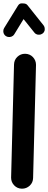

<svg xmlns="http://www.w3.org/2000/svg" viewBox="-20 -1046 284 1130"><path d="M108.4 64.5H109.9C127 64.5 142.1 58.6 155.3 46.4C168 34.2 174.3 19.5 174.8 1.5L191.9 -663.1V-664.6C191.9 -681.6 186 -696.8 173.8 -710C161.6 -722.7 146.5 -729 128.4 -729.5H127C109.9 -729.5 94.7 -723.6 82 -711.4C69.3 -699.2 63 -684.1 62.5 -666L45.4 -1.5V0C45.4 17.1 51.3 32.2 63.5 44.9C75.7 57.6 90.3 64 108.4 64.5ZM15.6 -833C21 -829.6 26.9 -828.1 33.2 -828.1C39.1 -828.1 54.2 -828.6 64 -844.2L118.7 -933.6L182.1 -854.5C193.4 -840.3 206.5 -841.8 210 -841.8C217.8 -841.8 224.6 -844.2 230.5 -848.6C245.6 -860.4 243.2 -873.5 243.2 -876C243.2 -884.3 240.7 -891.1 235.8 -897.5L142.1 -1015.1C136.7 -1022.5 127.9 -1025.9 115.2 -1025.9H104.5C97.2 -1025.4 90.8 -1021 85.4 -1012.2L4.4 -880.9C1 -875.5 -0.5 -869.6 -0.5 -863.3C-0.5 -857.4 0 -842.8 15.6 -833Z"/></svg>

Font: Mikhak
Style: Bold
Weight: 700
Designer: Amin Abedi
Version: Version 3.2